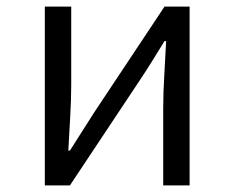

<svg xmlns="http://www.w3.org/2000/svg" viewBox="-20 -559 707 579"><path d="M115.2 0V-539.1H194.8V-305.2Q194.8 -261.7 191.9 -209.7Q189 -157.7 186 -105H190.9L264.2 -220.2L476.1 -539.1H551.8V0H472.2V-233.9Q472.2 -277.3 475.3 -329.8Q478.5 -382.3 481 -435.1H476.1Q460.4 -409.7 439.7 -376.2Q418.9 -342.8 402.8 -318.8L190.9 0Z"/></svg>

Font: Shanggu Mono N
Style: Regular
Weight: 350
Designer: GuiWonder
Version: Version 1.021